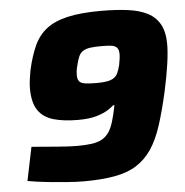

<svg xmlns="http://www.w3.org/2000/svg" viewBox="-51 -746 772 803"><g transform="rotate(-5 335.0 -344.0)"><path d="M269 8Q239 8 199 5Q159 2 116 -2.5Q73 -7 34 -14L63 -155Q121 -150 173 -146Q225 -142 253 -142Q289 -142 314.5 -145.5Q340 -149 357.5 -158.5Q375 -168 387 -185Q399 -202 407.5 -230Q416 -258 424 -298H418Q410 -290 392.5 -279Q375 -268 345 -259Q315 -250 267 -250Q208 -250 165.5 -262Q123 -274 100.5 -306Q78 -338 78 -399Q78 -416 80.5 -434.5Q83 -453 87 -475Q100 -533 119 -575Q138 -617 171.5 -643.5Q205 -670 260.5 -683Q316 -696 402 -696Q466 -696 515 -689.5Q564 -683 597.5 -665.5Q631 -648 648.5 -616Q666 -584 666 -533Q666 -500 659 -450.5Q652 -401 638 -337Q620 -257 601 -198Q582 -139 555.5 -99.5Q529 -60 491.5 -36Q454 -12 399 -2Q344 8 269 8ZM359 -397Q387 -397 404 -400.5Q421 -404 431.5 -411.5Q442 -419 447.5 -431.5Q453 -444 458 -463Q460 -474 462 -486.5Q464 -499 464 -509Q464 -528 456 -536.5Q448 -545 432 -547Q416 -549 391 -549Q363 -549 344.5 -546.5Q326 -544 314 -536.5Q302 -529 295.5 -514.5Q289 -500 283 -474Q280 -463 279 -454Q278 -445 278 -437Q278 -419 285.5 -410.5Q293 -402 311 -399.5Q329 -397 359 -397Z"/></g></svg>

Font: Saira Thin ExtraBold
Style: Italic
Weight: 800
Italic angle: -12°
Version: Version 1.101